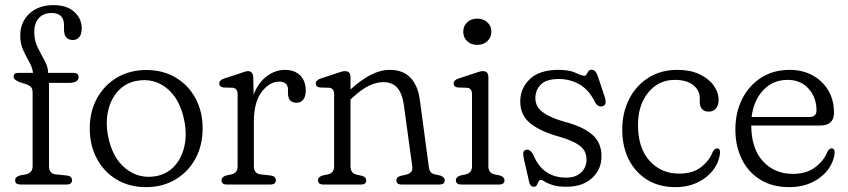

<svg xmlns="http://www.w3.org/2000/svg" viewBox="-20 -738 3393 768"><path d="M176 -73Q176 -43.5 203 -40.5L247.5 -36Q268 -33.5 268 -17Q268 0 246.5 0H62Q40.5 0 40.5 -16.5Q40.5 -31 60.5 -36.5L83.5 -40.5Q110.5 -46.5 110.5 -73.5V-367Q110.5 -382 104.5 -389.2Q98.5 -396.5 82 -402L62.5 -408Q34.5 -418 34.5 -431Q34.5 -446.5 52 -446.5H112Q109.5 -468.5 97 -490.2Q84.5 -512 72.8 -537.5Q61 -563 61 -595.5Q61 -649 97.2 -683.2Q133.5 -717.5 194 -717.5Q248 -717.5 277.5 -690.2Q307 -663 307 -624Q307 -601.5 297.2 -589.8Q287.5 -578 272 -578Q236 -578 236 -620V-637Q236 -686 187 -686Q154 -686 135.5 -665.8Q117 -645.5 117 -609Q117 -576 131 -547.8Q145 -519.5 158.8 -494.8Q172.5 -470 172.5 -447V-446.5H272.5Q294.5 -446.5 294.5 -430.5Q294.5 -406.5 256 -406.5H176Z M566 -458Q631.5 -458 682.2 -428Q733 -398 761.8 -345.2Q790.5 -292.5 790.5 -224Q790.5 -156 761.5 -103Q732.5 -50 681.5 -19.8Q630.5 10.5 564 10.5Q498 10.5 447.2 -19.5Q396.5 -49.5 367.8 -102.8Q339 -156 339 -224.5Q339 -292 368 -344.8Q397 -397.5 448.2 -427.8Q499.5 -458 566 -458ZM604.5 -33.5Q648 -41.5 677 -72.8Q706 -104 717 -150.5Q728 -197 718 -251Q702 -339.5 649 -383.5Q596 -427.5 526.5 -414.5Q483 -406.5 453.8 -375.5Q424.5 -344.5 413.2 -298Q402 -251.5 411.5 -197.5Q428 -108 481.8 -64.5Q535.5 -21 604.5 -33.5Z M993 -428 994.5 -359.5Q1013 -407.5 1047 -433Q1081 -458.5 1119.5 -458.5Q1158.5 -458.5 1180.8 -436.2Q1203 -414 1203 -376Q1203 -352 1193 -339.5Q1183 -327 1166.5 -327Q1132 -327 1132 -365V-379Q1132 -411.5 1096.5 -411.5Q1058.5 -411.5 1027 -370.8Q995.5 -330 995.5 -251.5V-73Q995.5 -43.5 1022.5 -40.5L1063 -36Q1083.5 -33 1083.5 -17Q1083.5 0 1062 0H887Q866 0 866 -17Q866 -30 884 -36L906 -40.5Q930.5 -46 930.5 -73V-360.5Q930.5 -385 911 -387L874 -388Q857 -390.5 857 -404Q857 -417.5 877 -424L938 -444Q949.5 -448 958 -450.8Q966.5 -453.5 972 -453.5Q991.5 -453.5 993 -428Z M1382 -429.5V-380Q1424 -418.5 1462.8 -438.5Q1501.5 -458.5 1539.5 -458.5Q1593 -458.5 1622.8 -426.2Q1652.5 -394 1659.5 -337L1695 -73Q1696.5 -58.5 1701.8 -51Q1707 -43.5 1719.5 -40.5L1741 -36Q1759 -29.5 1759 -17Q1759 0 1738 0H1586Q1565.5 0 1565.5 -17Q1565.5 -29.5 1582.5 -34.5L1604.5 -39.5Q1617.5 -42.5 1624.2 -50Q1631 -57.5 1629 -72.5L1595.5 -317.5Q1589 -364 1569.2 -386.8Q1549.5 -409.5 1513 -409.5Q1486 -409.5 1455.8 -395Q1425.5 -380.5 1389.5 -347L1382 -340V-73Q1382 -45 1406.5 -39.5L1428.5 -34.5Q1445 -29.5 1445 -17Q1445 0 1424.5 0H1273Q1252 0 1252 -17Q1252 -30 1270 -36L1292 -40.5Q1316.5 -46 1316.5 -73V-360.5Q1316.5 -385 1297 -387L1260 -388Q1243 -390.5 1243 -404Q1243 -417.5 1263 -424L1323.5 -444Q1336 -448 1344.5 -450.8Q1353 -453.5 1360 -453.5Q1382 -453.5 1382 -429.5Z M1888.5 -558.5Q1864.5 -558.5 1848.8 -573.2Q1833 -588 1833 -611Q1833 -634 1848.8 -648.8Q1864.5 -663.5 1888.5 -663.5Q1913.5 -663.5 1929.5 -648.8Q1945.5 -634 1945.5 -611.5Q1945.5 -588.5 1929.5 -573.5Q1913.5 -558.5 1888.5 -558.5ZM1933.5 -429.5V-73Q1933.5 -46.5 1958 -40.5L1980 -36Q1998 -30 1998 -17Q1998 0 1976.5 0H1824.5Q1803.5 0 1803.5 -17Q1803.5 -30 1821.5 -36L1843.5 -40.5Q1868 -46.5 1868 -73V-360.5Q1868 -385 1848.5 -387L1811.5 -388Q1794.5 -390.5 1794.5 -404Q1794.5 -417.5 1814.5 -424L1875 -444Q1887.5 -448 1896 -450.8Q1904.5 -453.5 1911.5 -453.5Q1933.5 -453.5 1933.5 -429.5Z M2245.5 -27.5Q2282.5 -27.5 2304.2 -47.8Q2326 -68 2326 -99.5Q2326 -135.5 2298.8 -155.5Q2271.5 -175.5 2218 -191Q2143 -211.5 2102 -244Q2061 -276.5 2061 -332Q2061 -385 2099.5 -421.8Q2138 -458.5 2213.5 -458.5Q2258.5 -458.5 2282.2 -446.8Q2306 -435 2318 -435Q2323.5 -435 2326.5 -441Q2329.5 -447 2333.5 -453Q2337.5 -459 2346 -459Q2362.5 -459 2370.5 -435.5L2399 -350Q2409 -319.5 2391.5 -313.5Q2372.5 -307 2360 -329.5Q2336.5 -378 2298.8 -400Q2261 -422 2215.5 -422Q2165.5 -422 2143.5 -400Q2121.5 -378 2121.5 -345.5Q2121.5 -310.5 2152 -288.5Q2182.5 -266.5 2238 -251Q2308.5 -233 2347.2 -201Q2386 -169 2386 -112.5Q2386 -61 2348.5 -26Q2311 9 2246 9Q2211.5 9 2190.8 2.2Q2170 -4.5 2159.2 -11.5Q2148.5 -18.5 2144 -18.5Q2137 -18.5 2134 -11.5Q2131 -4.5 2127.5 2.2Q2124 9 2116 9Q2100.5 9 2096.5 -10.5L2076.5 -98.5Q2072.5 -115.5 2073 -125.5Q2073.5 -135.5 2083 -138.5Q2100.5 -144 2114.5 -116Q2151.5 -27.5 2245.5 -27.5Z M2854.5 -338Q2854.5 -317 2843.8 -304.2Q2833 -291.5 2815.5 -291.5Q2779 -291.5 2779 -332V-345Q2779 -377 2752.8 -397.8Q2726.5 -418.5 2679.5 -418.5Q2614.5 -418.5 2573.2 -368.2Q2532 -318 2532 -238Q2532 -145.5 2578.5 -94.5Q2625 -43.5 2696.5 -43.5Q2752 -43.5 2785.2 -70.2Q2818.5 -97 2831 -130.5Q2839 -144.5 2848 -144.5Q2861.5 -144.5 2860 -126.5Q2857 -91 2834 -59.8Q2811 -28.5 2771.8 -9Q2732.5 10.5 2681 10.5Q2616.5 10.5 2569 -18.8Q2521.5 -48 2495.2 -99.8Q2469 -151.5 2469 -219.5Q2469 -287.5 2496.5 -341.5Q2524 -395.5 2573.5 -427Q2623 -458.5 2690 -458.5Q2741 -458.5 2777.8 -441.2Q2814.5 -424 2834.5 -396.2Q2854.5 -368.5 2854.5 -338Z M3316 -287Q3316 -236 3260.5 -236H2985Q2985.5 -143 3032 -92.8Q3078.5 -42.5 3151 -42.5Q3206.5 -42.5 3241.5 -69.5Q3276.5 -96.5 3289.5 -130.5Q3297 -144.5 3306.5 -144.5Q3319.5 -144 3318.5 -127Q3315.5 -91.5 3292.2 -60Q3269 -28.5 3229 -9Q3189 10.5 3136.5 10.5Q3070 10.5 3022 -18.8Q2974 -48 2947.8 -100.2Q2921.5 -152.5 2921.5 -220Q2921.5 -288 2948.5 -341.8Q2975.5 -395.5 3024.2 -427Q3073 -458.5 3139 -458.5Q3190 -458.5 3230 -436.8Q3270 -415 3293 -376.5Q3316 -338 3316 -287ZM3130 -418.5Q3072.5 -418.5 3033.5 -377.8Q2994.5 -337 2986.5 -270H3217Q3246 -270 3246 -296Q3246 -348.5 3214.2 -383.5Q3182.5 -418.5 3130 -418.5Z"/></svg>

Font: Fraunces 72pt S100 Light
Style: Regular
Weight: 300
Version: Version 1.000; ttfautohint (v1.8.3)